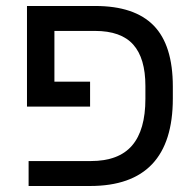

<svg xmlns="http://www.w3.org/2000/svg" viewBox="-20 -619 650 639"><path d="M463.9 -333Q463.9 -425.3 423.3 -470.7Q382.8 -516.1 295.9 -516.1H161.1V-347.2H279.8V-264.2H69.8V-599.1H296.9Q427.7 -599.1 491.5 -533.9Q555.2 -468.8 555.2 -331.1V-291Q555.2 0 279.8 0H75.2V-83H282.2Q375 -83 419.4 -134.5Q463.9 -186 463.9 -290Z"/></svg>

Font: Liberation Sans
Style: Regular
Weight: 400
Designer: Steve Matteson
Foundry: Ascender Corporation
Version: Version 2.00.1